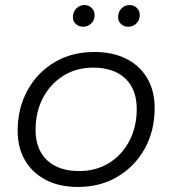

<svg xmlns="http://www.w3.org/2000/svg" viewBox="-20 -736 684 761"><path d="M289 5Q216 5 162.5 -22.5Q109 -50 79.5 -100Q50 -150 50 -218Q50 -307 89 -378Q128 -449 196.5 -489.5Q265 -530 354 -530Q427 -530 480.5 -503Q534 -476 563.5 -426Q593 -376 593 -308Q593 -218 554 -147.5Q515 -77 446.5 -36Q378 5 289 5ZM294 -58Q360 -58 411.5 -89.5Q463 -121 492.5 -177Q522 -233 522 -304Q522 -382 476.5 -425Q431 -468 349 -468Q283 -468 231.5 -436Q180 -404 150.5 -348.5Q121 -293 121 -221Q121 -144 166.5 -101Q212 -58 294 -58ZM488 -630Q472 -630 460 -640.5Q448 -651 448 -668Q448 -689 461.5 -702.5Q475 -716 493 -716Q510 -716 522 -705Q534 -694 534 -676Q534 -656 520.5 -643Q507 -630 488 -630ZM310 -630Q293 -630 281 -640.5Q269 -651 269 -668Q269 -689 282.5 -702.5Q296 -716 314 -716Q331 -716 343 -705Q355 -694 355 -676Q355 -656 341.5 -643Q328 -630 310 -630Z"/></svg>

Font: Montserrat
Style: Italic
Weight: 400
Italic angle: -11.3°
Designer: Julieta Ulanovsky
Foundry: Julieta Ulanovsky
Version: Version 9.000; ttfautohint (v1.8.4.7-5d5b)